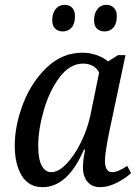

<svg xmlns="http://www.w3.org/2000/svg" viewBox="-20 -764 570 794"><path d="M41 -162Q41 -245 75.5 -335Q110 -425 174 -485.5Q238 -546 320 -546Q352 -546 380 -536Q408 -526 427 -510L468 -536H499L431 -215Q426 -191 420 -154.5Q414 -118 414 -100Q414 -52 444 -52Q468 -52 506 -78L522 -48Q498 -26 462.5 -8Q427 10 394 10Q361 10 342 -12Q323 -34 323 -72Q323 -97 327 -118.5Q331 -140 332 -145H327Q260 10 156 10Q99 10 70 -37.5Q41 -85 41 -162ZM354 -288 390 -464Q381 -482 363.5 -491.5Q346 -501 324 -501Q269 -501 226.5 -444.5Q184 -388 161 -307.5Q138 -227 138 -161Q138 -106 152.5 -79Q167 -52 192 -52Q222 -52 255 -86.5Q288 -121 315 -176Q342 -231 354 -288ZM196 -681Q196 -709 210 -726.5Q224 -744 247 -744Q267 -744 278.5 -732Q290 -720 290 -697Q290 -665 275.5 -649.5Q261 -634 241 -634Q220 -634 208 -646Q196 -658 196 -681ZM369 -681Q369 -709 383 -726.5Q397 -744 419 -744Q439 -744 451 -732Q463 -720 463 -697Q463 -665 448.5 -649.5Q434 -634 413 -634Q392 -634 380.5 -646Q369 -658 369 -681Z"/></svg>

Font: Noto Serif Narrow
Style: Italic
Weight: 400
Width: 4
Italic angle: -12°
Designer: Monotype Design Team
Foundry: Monotype Imaging Inc.
Version: Version 1.001